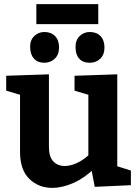

<svg xmlns="http://www.w3.org/2000/svg" viewBox="-20 -898 672 930"><path d="M233 12Q167 12 122 -31.5Q77 -75 77 -163V-455L90 -435L10 -459V-531L217 -538V-186Q217 -139 238 -116.5Q259 -94 294 -94Q321 -94 353 -108.5Q385 -123 417 -154L408 -129V-458L421 -435L341 -459V-531L548 -538V-74L531 -98L614 -72V-1L439 7L420 -91L439 -84Q390 -36 336 -12Q282 12 233 12ZM415 -594Q382 -594 364 -613.5Q346 -633 346 -668Q345 -703 365.5 -723Q386 -743 415 -743Q448 -743 467 -723Q486 -703 486 -668Q486 -633 465.5 -613.5Q445 -594 415 -594ZM195 -594Q163 -594 145 -613.5Q127 -633 126 -668Q125 -703 145.5 -723Q166 -743 195 -743Q228 -743 247 -723Q266 -703 266 -668Q266 -633 245 -613.5Q224 -594 195 -594ZM456 -878V-781H156V-878Z"/></svg>

Font: Bitter Thin
Style: Bold
Weight: 700
Version: Version 3.021